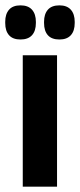

<svg xmlns="http://www.w3.org/2000/svg" viewBox="-28 -697 300 717"><path d="M57 0V-490.5H185V0ZM48.5 -549.5Q20 -549.5 5.8 -565.5Q-8.5 -581.5 -8.5 -611V-615.5Q-8.5 -644.5 5.8 -660.8Q20 -677 48.5 -677Q77 -677 91.5 -660.8Q106 -644.5 106 -615.5V-611Q106 -581.5 91.5 -565.5Q77 -549.5 48.5 -549.5ZM194 -549.5Q165 -549.5 150.8 -565.5Q136.5 -581.5 136.5 -611V-615.5Q136.5 -644.5 150.8 -660.8Q165 -677 194 -677Q222 -677 236.5 -660.8Q251 -644.5 251 -615.5V-611Q251 -581.5 236.5 -565.5Q222 -549.5 194 -549.5Z"/></svg>

Font: Anek Latin Medium SemiBold
Style: Regular
Weight: 600
Version: Version 1.003